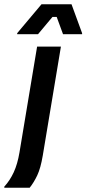

<svg xmlns="http://www.w3.org/2000/svg" viewBox="-67 -720 408 907"><path d="M-46.7 166.7V161.7Q-20 132.5 -2.1 93.8Q15.8 55 25 0L108.3 -500H220.8L135 15Q125 74.2 109.2 107.9Q93.3 141.7 73.3 166.7ZM14.2 -558.3V-563.3L129.2 -700H270.8L320.8 -563.3V-558.3H230.8L200.8 -640H180.8L112.5 -558.3Z"/></svg>

Font: Familjen Grotesk Medium
Style: Italic
Weight: 500
Italic angle: -9.46201°
Designer: Anders Wikstroem, Jonas Baeckman, Matilda Gysing, Kristian Moeller
Foundry: Familjen STHLM AB
Version: Version 2.002; ttfautohint (v1.8.4.7-5d5b)